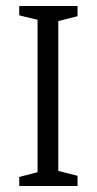

<svg xmlns="http://www.w3.org/2000/svg" viewBox="-20 -619 322 639"><path d="M44 -30 105 -46V-553L44 -568V-599H238V-565L174 -549V-50L238 -34V0H44Z"/></svg>

Font: Grenze Light
Style: Regular
Weight: 300
Designer: Renata Polastri
Foundry: Omnibus-Type
Version: Version 1.002; ttfautohint (v1.8)